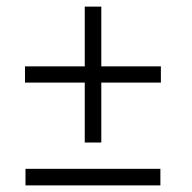

<svg xmlns="http://www.w3.org/2000/svg" viewBox="-20 -625 580 580"><path d="M236 -194.5V-375.5H55.5V-424.5H236V-605H286V-424.5H466V-375.5H286V-194.5ZM57 -65V-115H464.5V-65Z"/></svg>

Font: League Spartan Thin Light
Style: Regular
Weight: 300
Version: Version 2.002